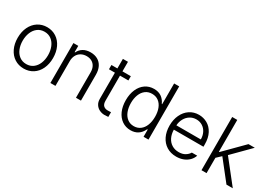

<svg xmlns="http://www.w3.org/2000/svg" viewBox="-2 -1452 3068 2209"><g transform="rotate(30 1532.5 -348.0)"><path d="M44.9 -262.7Q44.9 -343.3 74.7 -405.8Q104.5 -468.3 158.2 -503.2Q211.9 -538.1 280.3 -538.1Q348.6 -538.1 402.1 -503.2Q455.6 -468.3 485.1 -405.8Q514.6 -343.3 514.6 -262.7Q514.6 -182.6 485.1 -120.4Q455.6 -58.1 402.1 -23.7Q348.6 10.7 280.3 10.7Q211.4 10.7 158 -23.7Q104.5 -58.1 74.7 -120.4Q44.9 -182.6 44.9 -262.7ZM448.2 -262.7Q448.2 -321.8 428.5 -370.8Q408.7 -419.9 370.6 -448.7Q332.5 -477.5 280.3 -477.5Q227.5 -477.5 189.2 -448.7Q150.9 -419.9 131.1 -370.8Q111.3 -321.8 111.3 -262.7Q111.3 -203.6 131.1 -154.8Q150.9 -106 189.2 -77.4Q227.5 -48.8 280.3 -48.8Q332.5 -48.8 370.6 -77.4Q408.7 -106 428.5 -154.8Q448.2 -203.6 448.2 -262.7Z M698.2 0H630.9V-530.3H695.3V-446.3H701.2Q720.7 -488.8 760.5 -512.9Q800.3 -537.1 857.4 -537.1Q911.6 -537.1 952.1 -514.6Q992.7 -492.2 1014.9 -448.5Q1037.1 -404.8 1037.1 -342.8V0H970.7V-337.9Q970.7 -380.4 954.8 -411.6Q939 -442.9 909.4 -459.7Q879.9 -476.6 839.8 -476.6Q798.8 -476.6 766.6 -458.7Q734.4 -440.9 716.3 -407.5Q698.2 -374 698.2 -329.1Z M1393.6 -473.6H1282.2V-141.6Q1282.2 -94.7 1303.7 -75.2Q1325.2 -55.7 1359.4 -55.7L1383.8 -56.6Q1391.6 -57.6 1403.3 -57.6V4.9Q1371.1 7.8 1353.5 7.8Q1317.9 7.8 1285.9 -7.6Q1253.9 -22.9 1234.4 -53Q1214.8 -83 1214.8 -125V-473.6H1135.7V-530.3H1214.8V-657.2H1282.2V-530.3H1393.6Z M1481 -263.7Q1481 -345.2 1508.5 -407.5Q1536.1 -469.7 1585.9 -503.9Q1635.7 -538.1 1700.7 -538.1Q1813 -538.1 1861.8 -431.6H1866.7V-707H1934.1V0H1868.7V-95.7H1861.8Q1812 10.7 1699.7 10.7Q1635.3 10.7 1585.7 -23.4Q1536.1 -57.6 1508.5 -119.9Q1481 -182.1 1481 -263.7ZM1868.7 -264.6Q1868.7 -327.6 1849.9 -375.7Q1831.1 -423.8 1794.9 -450.7Q1758.8 -477.5 1708.5 -477.5Q1657.7 -477.5 1621.6 -449.7Q1585.4 -421.9 1566.9 -373.8Q1548.3 -325.7 1548.3 -264.6Q1548.3 -203.1 1567.1 -154.3Q1585.9 -105.5 1622.1 -77.1Q1658.2 -48.8 1708.5 -48.8Q1758.3 -48.8 1794.4 -76.2Q1830.6 -103.5 1849.6 -152.3Q1868.7 -201.2 1868.7 -264.6Z M2063 -261.7Q2063 -341.3 2092.5 -404.3Q2122.1 -467.3 2175.3 -502.7Q2228.5 -538.1 2296.4 -538.1Q2356.4 -538.1 2408.2 -509.3Q2460 -480.5 2491.5 -421.4Q2522.9 -362.3 2522.9 -276.4V-245.1H2129.4Q2130.9 -185.5 2152.8 -141.4Q2174.8 -97.2 2214.4 -73Q2253.9 -48.8 2306.2 -48.8Q2356.4 -48.8 2390.4 -69.8Q2424.3 -90.8 2440.9 -120.1H2512.2Q2500.5 -83 2471.9 -53.2Q2443.4 -23.4 2400.9 -6.3Q2358.4 10.7 2306.2 10.7Q2232.4 10.7 2177.5 -23.7Q2122.6 -58.1 2092.8 -119.9Q2063 -181.6 2063 -261.7ZM2454.6 -302.7Q2454.6 -352.1 2434.6 -392.1Q2414.6 -432.1 2378.7 -454.8Q2342.8 -477.5 2297.4 -477.5Q2250.5 -477.5 2213.4 -454.1Q2176.3 -430.7 2154.5 -390.6Q2132.8 -350.6 2129.9 -302.7Z M2638.2 -707H2705.6V-284.2H2712.4L2956.5 -530.3H3040.5L2814.9 -302.7L3054.2 0H2970.2L2765.1 -259.8L2705.6 -203.6V0H2638.2Z"/></g></svg>

Font: Pretendard Std Light
Style: Regular
Weight: 300
Designer: Base glyphs from Inter by Rasmus Andersson; Hangeul glyphs from Noto Sans CJK(Source Han Sans) by Jang Soo-young and Kan
Foundry: Kil Hyung-jin
Version: Version 1.309